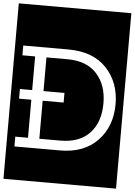

<svg xmlns="http://www.w3.org/2000/svg" viewBox="-82 -968 864 1232"><g transform="rotate(5 350.5 -352.0)"><path d="M-12 213V-917H713V213ZM663 -326Q663 -467 576.5 -558.5Q490 -650 331 -650H40V-587H122V-370H43V-308H122V-63H40V0H334Q488 0 575.5 -91.5Q663 -183 663 -326ZM585 -325Q585 -204 519.5 -133.5Q454 -63 330 -63H195V-308H330V-370H195V-587H330Q454 -587 519.5 -515Q585 -443 585 -325Z"/></g></svg>

Font: Zilla Slab Highlight
Style: Regular
Weight: 400
Designer: Typotheque Type Foundry
Foundry: Typotheque type foundry
Version: Version 1.1; 2017; ttfautohint (v1.6)